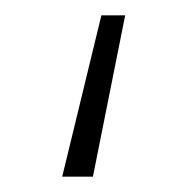

<svg xmlns="http://www.w3.org/2000/svg" viewBox="-20 -230 233 250"><path d="M143 -210 101 0H61L112 -210Z"/></svg>

Font: TitilliumWeb ExtraLight
Style: Regular
Weight: 400
Designer: Mohamed Gaber, Accademia di Belle Arti di Urbino and others
Foundry: Kief Type Foundry, Accademia di Belle Arti di Urbino and others
Version: Version 3.000; ttfautohint (v1.8.2)